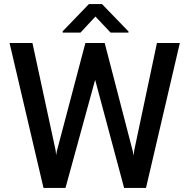

<svg xmlns="http://www.w3.org/2000/svg" viewBox="-20 -922 924 942"><path d="M258.3 -178.2 255.4 -160.6 252.9 -184.1 139.2 -710.9H26.9L193.4 0H301.3L446.8 -530.3L588.9 0H696.3L862.3 -710.9H750L638.7 -185.1L635.7 -157.7L632.3 -176.8L493.7 -710.9H398.9ZM480.5 -901.9H416L287.6 -768.6V-762.2H375L448.2 -840.8L522.5 -762.2H610.4V-767.6Z"/></svg>

Font: Bert Sans Medium
Style: Regular
Weight: 500
Designer: Christian Robertson (Google), Cristiano Sobral
Foundry: Google, Cristiano Sobral
Version: Version 3.101